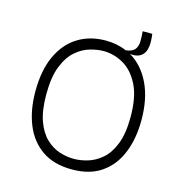

<svg xmlns="http://www.w3.org/2000/svg" viewBox="-113 -870 934 985"><g transform="rotate(15 354.0 -377.5)"><path d="M356 12Q260 12 197 -31.5Q134 -75 103 -151.5Q72 -228 72 -327Q72 -440 108 -517Q144 -594 207.5 -633Q271 -672 354 -672Q415 -672 465 -650Q499 -654 512 -670Q525 -686 526 -711Q527 -736 524 -767H575Q585 -694 564.5 -664Q544 -634 499 -637L491 -638Q559 -598 597.5 -518Q636 -438 636 -325Q636 -227 605.5 -151Q575 -75 513 -31.5Q451 12 356 12ZM352 -43Q386 -43 425 -54.5Q464 -66 499 -96Q534 -126 556 -182Q578 -238 578 -326Q578 -432 546 -495.5Q514 -559 463.5 -588Q413 -617 357 -617Q325 -617 286 -606Q247 -595 211.5 -564.5Q176 -534 153 -476.5Q130 -419 130 -326Q130 -241 150 -186Q170 -131 203 -99.5Q236 -68 275 -55.5Q314 -43 352 -43Z"/></g></svg>

Font: Bricolage Grotesque 10pt ExtraLight
Style: Regular
Weight: 200
Designer: Mathieu Triay
Foundry: Atelier Triay
Version: Version 1.000; ttfautohint (v1.8.4.7-5d5b);gftools[0.9.32]